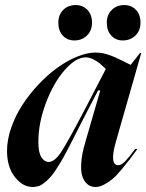

<svg xmlns="http://www.w3.org/2000/svg" viewBox="-20 -728 579 760"><path d="M172.9 -86.9Q196.8 -86.9 224.1 -129.4Q251.5 -171.9 317.9 -298.8L398.9 -455.1Q384.3 -469.2 374.3 -477.5Q364.3 -485.8 348.9 -493.4Q333.5 -501 319.8 -501Q279.8 -501 235.6 -450.2Q191.4 -399.4 161.6 -320.1Q131.8 -240.7 131.8 -166Q131.8 -124.5 143.8 -105.7Q155.8 -86.9 172.9 -86.9ZM7.8 -130.9Q7.8 -174.8 24.4 -222.4Q41 -270 68.4 -312.3Q95.7 -354.5 131.8 -393.1Q168 -431.6 206.5 -459.5Q245.1 -487.3 284.9 -503.7Q324.7 -520 357.9 -520Q364.7 -520 371.6 -519.3Q378.4 -518.6 384 -517.8Q389.6 -517.1 397.5 -514.6Q405.3 -512.2 409.9 -511Q414.6 -509.8 423.6 -506.1Q432.6 -502.4 436.5 -500.7Q440.4 -499 450.9 -493.9Q461.4 -488.8 465.1 -487.1Q468.8 -485.4 481 -479.2Q493.2 -473.1 497.1 -471.2L534.2 -518.1H539.1L439 -168Q412.1 -74.2 448.2 -74.2Q460.4 -74.2 474.4 -88.4Q488.3 -102.5 515.1 -138.2H523.9Q502 -108.4 492.2 -95.5Q482.4 -82.5 461.2 -57.1Q439.9 -31.7 426 -20Q412.1 -8.3 393.3 2Q374.5 12.2 357.9 12.2Q340.8 12.2 327.9 2.7Q314.9 -6.8 307.1 -26.6Q299.3 -46.4 301.5 -82.5Q303.7 -118.7 317.9 -166L377 -370.1H368.2L328.1 -293Q314.9 -268.1 297.6 -233.6Q280.3 -199.2 269.8 -178.7Q259.3 -158.2 245.1 -131.1Q231 -104 221.4 -88.1Q211.9 -72.3 199.7 -53.7Q187.5 -35.2 177.7 -24.9Q168 -14.6 156.5 -5.1Q145 4.4 133.5 8.3Q122.1 12.2 109.9 12.2Q69.8 12.2 38.8 -27.3Q7.8 -66.9 7.8 -130.9ZM210.9 -638.2Q210.9 -669.4 230.2 -688.7Q249.5 -708 279.8 -708Q307.6 -708 325.9 -689Q344.2 -669.9 344.2 -638.2Q344.2 -606.9 324.2 -587.4Q304.2 -567.9 273.9 -567.9Q246.6 -567.9 228.8 -586.9Q210.9 -606 210.9 -638.2ZM402.8 -638.2Q402.8 -669.4 422.4 -688.7Q441.9 -708 472.2 -708Q500 -708 518.1 -689Q536.1 -669.9 536.1 -638.2Q536.1 -606.9 516.1 -587.4Q496.1 -567.9 465.8 -567.9Q438.5 -567.9 420.7 -586.9Q402.8 -606 402.8 -638.2Z"/></svg>

Font: Nyght Serif Medium Italic
Style: Regular
Weight: 500
Italic angle: -16°
Designer: Maksym Kobuzan
Version: Version 0.410;Glyphs 3.1.2 (3151)